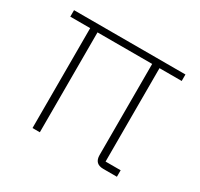

<svg xmlns="http://www.w3.org/2000/svg" viewBox="-114 -651 827 794"><g transform="rotate(30 299.0 -254.0)"><path d="M455 -31H527V0H462Q420 0 420 -42V-477H159V0H124V-477H29V-508H561V-477H455Z"/></g></svg>

Font: IBM Plex Sans Hebrew ExtraLight
Style: Regular
Weight: 200
Designer: Mike Abbink, Paul van der Laan, Pieter van Rosmalen, Yanek Iontef
Foundry: Bold Monday
Version: Version 1.2